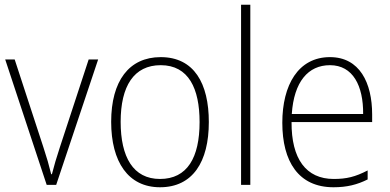

<svg xmlns="http://www.w3.org/2000/svg" viewBox="-20 -780 1644 810"><path d="M177 0H217L394 -529H354L232 -157C218 -115 208 -80 199 -45H196C187 -82 177 -117 163 -159L42 -529H2Z M861 -265C861 -428 799 -539 658 -539C524 -539 449 -438 449 -266C449 -97 521 10 655 10C793 10 861 -97 861 -265ZM489 -266C489 -417 545 -505 658 -505C776 -505 822 -406 822 -265C822 -115 770 -25 655 -25C542 -25 489 -117 489 -266Z M1036 0V-760H997V0Z M1372 -539C1238 -539 1171 -421 1171 -262C1171 -99 1239 10 1387 10C1444 10 1487 -1 1531 -23V-61C1479 -34 1442 -25 1388 -25C1271 -25 1209 -110 1210 -265H1550V-297C1550 -431 1497 -539 1372 -539ZM1372 -505C1469 -505 1513 -418 1512 -299H1211C1220 -435 1280 -505 1372 -505Z"/></svg>

Font: Noto Sans SemiCondensed ExtraLight
Style: Regular
Weight: 200
Width: 4
Designer: Monotype Design Team
Foundry: Monotype Imaging Inc.
Version: Version 2.013